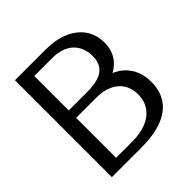

<svg xmlns="http://www.w3.org/2000/svg" viewBox="-190 -860 1003 1003"><g transform="rotate(-45 311.5 -358.0)"><path d="M70.8 0V-716H295.5Q371.4 -716 426.3 -692.5Q481.3 -669 511.1 -625.9Q541 -582.8 541 -523.1Q541 -481.8 524.5 -449Q508 -416.2 476.3 -393.6Q444.7 -370.9 398.6 -359.7L398.7 -396.9Q451.5 -390.8 489.7 -365.3Q527.8 -339.8 548.3 -299.3Q568.8 -258.7 568.8 -206.7Q568.8 -139.2 537 -93.2Q505.3 -47.2 442.9 -23.6Q380.6 0 289.3 0ZM157.8 -6.2 94.8 -55.8H275.8Q338 -55.8 382.3 -74.2Q426.6 -92.6 450.2 -127Q473.9 -161.5 473.9 -209.5Q473.9 -253 453.7 -284.8Q433.6 -316.6 396.5 -333.8Q359.4 -351 309.2 -351H122.2L157.8 -393.7ZM157.8 -362.4 124.7 -405.5H295.5Q343.6 -405.5 377.5 -416.4Q411.5 -427.2 429.6 -452Q447.6 -476.8 447.6 -517.7Q447.6 -548.3 438 -574.3Q428.4 -600.3 408.8 -619.6Q389.2 -638.8 359.5 -649.5Q329.7 -660.2 289.3 -660.2H81.2L157.8 -708Z"/></g></svg>

Font: Russolo 10pt ExtraLight
Style: Regular
Weight: 200
Designer: Micah Stupak-Hahn
Version: Version 1.000